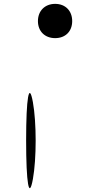

<svg xmlns="http://www.w3.org/2000/svg" viewBox="-20 -1044 455 992"><path d="M115 -318C115 -97 130 -9 150 -119C169 -225 169 -410 150 -516C130 -626 115 -539 115 -318ZM176 -935C176 -882 212 -847 265 -847C318 -847 353 -882 353 -935C353 -988 318 -1024 265 -1024C212 -1024 176 -988 176 -935Z"/></svg>

Font: Venom Sans
Style: Regular
Weight: 400
Version: Version 1.001